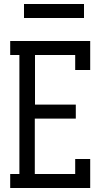

<svg xmlns="http://www.w3.org/2000/svg" viewBox="-20 -940 540 960"><path d="M31 0V-70H77V-665H31V-735H431V-590H356V-665H155V-417H359V-347H154V-70H356V-145H431V0ZM100 -850V-920H400V-850Z"/></svg>

Font: Iosevka Slab
Style: Regular
Weight: 400
Monospace: yes
Designer: Belleve Invis
Foundry: Belleve Invis
Version: Version 11.2.4; ttfautohint (v1.8.3)